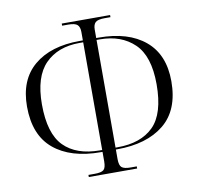

<svg xmlns="http://www.w3.org/2000/svg" viewBox="-80 -803 926 892"><g transform="rotate(-10 383.0 -357.0)"><path d="M268 5V-5H298Q329 -5 340 -14.5Q351 -24 351 -54V-99H343Q202 -99 122 -165.5Q42 -232 42 -367Q42 -493 120.5 -559Q199 -625 336 -625H351V-665Q351 -688 340 -698.5Q329 -709 297 -709H268V-719H496V-709H469Q436 -709 425 -698.5Q414 -688 414 -665V-625H426Q565 -625 644 -559Q723 -493 723 -367Q723 -231 641.5 -165Q560 -99 420 -99H414V-54Q414 -24 425.5 -14.5Q437 -5 467 -5H496V5ZM351 -108V-616H334Q231 -616 171.5 -555.5Q112 -495 112 -365Q112 -227 171 -167.5Q230 -108 341 -108ZM414 -108H424Q534 -108 593.5 -167Q653 -226 653 -365Q653 -498 591.5 -557Q530 -616 429 -616H414Z"/></g></svg>

Font: Noto Serif Display SemiCondensed Light
Style: Regular
Weight: 300
Width: 4
Designer: Monotype Design Team
Foundry: Monotype Imaging Inc.
Version: Version 2.009